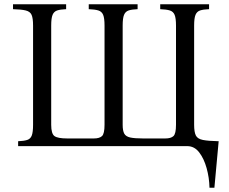

<svg xmlns="http://www.w3.org/2000/svg" viewBox="-20 -685 1074 900"><path d="M890 -100Q890 -66 898 -50Q906 -34 931 -29Q956 -24 1005 -23L985 195H962Q961 148 948.5 103Q936 58 913.5 29Q891 0 858 0H65V-23Q92 -24 107.5 -29Q123 -34 129 -50Q135 -66 135 -100V-565Q135 -600 128 -615.5Q121 -631 100.5 -636Q80 -641 41 -642V-665H290V-642Q263 -641 248 -636Q233 -631 226.5 -615.5Q220 -600 220 -565V-100Q220 -58 235.5 -47Q251 -36 295 -36H420Q446 -36 458 -47Q470 -58 470 -100V-565Q470 -600 463.5 -615.5Q457 -631 441 -636Q425 -641 396 -642V-665H625V-642Q598 -641 583 -636Q568 -631 561.5 -615.5Q555 -600 555 -565V-100Q555 -72 562.5 -58.5Q570 -45 590.5 -40.5Q611 -36 650 -36H755Q781 -36 793 -47Q805 -58 805 -100V-565Q805 -600 798.5 -615.5Q792 -631 776 -636Q760 -641 731 -642V-665H960V-642Q933 -641 918 -636Q903 -631 896.5 -615.5Q890 -600 890 -565Z"/></svg>

Font: Bona Nova SC
Style: Regular
Weight: 400
Designer: Mateusz Machalski
Foundry: Capitalics
Version: Version 4.001; ttfautohint (v1.8.4.7-5d5b)